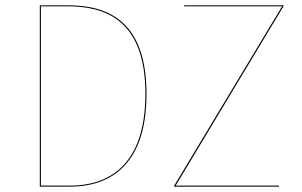

<svg xmlns="http://www.w3.org/2000/svg" viewBox="-20 -700 1133 720"><path d="M235.1 -680.1H129.3V0H241.8C380.4 0 529.4 -68.4 529.4 -348C529.4 -626.1 379.2 -680.1 235.1 -680.1ZM1043.1 -680.1H670.4V-676.2H1037.8L633.3 -3.9V0H1026.2L1026.5 -4H638.7L1043.1 -676.4ZM234.9 -676.2C376.9 -676.2 525.2 -623.3 525.2 -348C525.2 -72.1 380 -3.9 241.9 -3.9H133.4V-676.2Z"/></svg>

Font: Fira Sans Four
Style: Regular
Weight: 100
Designer: Carrois Corporate & Edenspiekermann AG
Foundry: Carrois Corporate GbR & Edenspiekermann AG
Version: Version 4.203;PS 004.203;hotconv 1.0.88;makeotf.lib2.5.64775